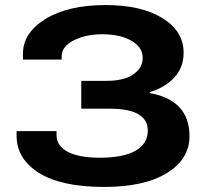

<svg xmlns="http://www.w3.org/2000/svg" viewBox="-20 -719 812 751"><path d="M387.2 12.2Q219.7 12.2 132.3 -42.7Q44.9 -97.7 44.9 -188V-206.1H201.2V-189.9Q201.2 -148.4 245.1 -125.2Q289.1 -102.1 370.1 -102.1Q462.9 -102.1 510.5 -129.6Q558.1 -157.2 558.1 -208Q558.1 -293.9 409.2 -293.9H297.9V-402.8H398.9Q435.5 -402.8 465.8 -411.4Q496.1 -419.9 517.1 -441.2Q538.1 -462.4 538.1 -493.2Q538.1 -534.2 494.1 -559.6Q450.2 -585 380.9 -585Q314.5 -585 267.8 -560.8Q221.2 -536.6 221.2 -499V-485.8H69.8V-508.8Q69.8 -590.3 158 -644.8Q246.1 -699.2 393.1 -699.2Q533.2 -699.2 615.7 -647.9Q698.2 -596.7 698.2 -513.2Q698.2 -454.6 661.4 -415.3Q624.5 -376 565.9 -358.9V-355Q721.2 -327.1 721.2 -186Q721.2 -97.2 633.3 -42.5Q545.4 12.2 387.2 12.2Z"/></svg>

Font: Archivo Expanded
Style: Bold
Weight: 700
Width: 7
Designer: Hector Gatti
Foundry: Omnibus-Type
Version: Version 2.001